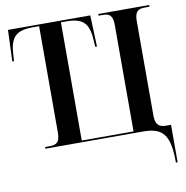

<svg xmlns="http://www.w3.org/2000/svg" viewBox="-97 -807 1078 1110"><g transform="rotate(-10 442.5 -252.0)"><path d="M846 210H856V-10H828C790 -10 765 -23 765 -79V-635C765 -690 784 -704 824 -704H852V-714H553V-704H579C617 -704 636 -690 636 -635V-10H332V-704H363C459 -704 494 -671 500 -575L503 -530H513L506 -714H23L16 -530H26L29 -575C35 -671 70 -704 168 -704H204V-78C204 -24 184 -10 145 -10H117V0H689C807 0 846 47 846 210Z"/></g></svg>

Font: Noto Serif Display SemiCondensed SemiBold
Style: Regular
Weight: 600
Width: 4
Designer: Monotype Design Team
Foundry: Monotype Imaging Inc.
Version: Version 2.009